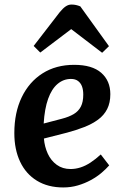

<svg xmlns="http://www.w3.org/2000/svg" viewBox="-20 -810 545 844"><path d="M306 -525Q385 -525 425 -490Q465 -455 465 -396Q465 -358 451 -330.5Q437 -303 411 -284Q385 -265 350.5 -251.5Q316 -238 275 -227L173 -201Q176 -165 190 -134.5Q204 -104 229.5 -85.5Q255 -67 290 -67Q312 -67 334 -74Q356 -81 378 -95.5Q400 -110 423 -131L460 -83Q446 -67 426 -50Q406 -33 379.5 -18.5Q353 -4 322.5 5Q292 14 258 14Q191 14 142.5 -15.5Q94 -45 68.5 -99Q43 -153 43 -225Q43 -315 75.5 -382.5Q108 -450 167 -487.5Q226 -525 306 -525ZM346 -394Q346 -415 340.5 -430Q335 -445 323 -454Q311 -463 292 -463Q259 -463 233 -441Q207 -419 191.5 -375.5Q176 -332 172 -267L252 -288Q283 -296 304 -308.5Q325 -321 335.5 -341.5Q346 -362 346 -394ZM459 -607 429 -578 293 -682 157 -579 128 -608 243 -757Q257 -774 269 -782Q281 -790 294 -790Q305 -790 314 -788Q323 -786 333 -782Z"/></svg>

Font: Literata 18pt SemiBold
Style: Italic
Weight: 600
Italic angle: -2°
Designer: Latin by Veronika Burian and Jose Scaglione. Greek by Irene Vlachou. Cyrillic by Vera Evstafieva
Foundry: TypeTogether
Version: Version 3.103;gftools[0.9.29]